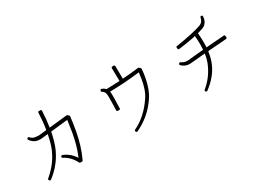

<svg xmlns="http://www.w3.org/2000/svg" viewBox="-29 -1516 3058 2257"><g transform="rotate(-30 1500.0 -387.5)"><path d="M193 3Q197 3 202 0Q229 -19 267.5 -54.5Q306 -90 346.5 -143Q387 -196 421 -267Q441 -310 458 -366.5Q475 -423 488 -489L720 -514Q709 -429 696 -353.5Q683 -278 663 -206Q643 -134 612 -61Q556 -148 464 -185Q462 -186 458 -186Q450 -186 445 -178L443 -174Q438 -162 450 -155Q542 -108 590 -10Q593 -2 602 -2H627Q635 -2 639 -11Q679 -98 703.5 -180Q728 -262 743.5 -348Q759 -434 771 -532Q771 -540 767 -544L751 -560Q747 -564 741 -564Q741 -564 740.5 -564Q740 -564 740 -564L496 -538Q504 -590 509.5 -645.5Q515 -701 517 -755Q517 -762 513 -766Q507 -770 503 -770H483Q477 -771 473 -766.5Q469 -762 469 -757Q467 -702 461.5 -645Q456 -588 447 -533L359 -524Q353 -523 347 -522.5Q341 -522 336 -522Q335 -522 334 -522Q333 -522 332 -522Q286 -524 264.5 -534.5Q243 -545 231 -561Q227 -566 220 -566Q215 -566 212 -564L208 -562Q204 -559 202 -553Q201 -547 204 -542Q225 -511 253 -494Q285 -474 332 -474Q339 -474 347.5 -474.5Q356 -475 364 -476L438 -484Q424 -414 410 -366.5Q396 -319 380 -285Q345 -208 296 -146Q247 -84 180 -28Q171 -19 178 -9L182 -3Q185 2 191 3Q192 3 192.5 3Q193 3 193 3Z M1362 18Q1366 18 1368 17Q1558 -72 1674 -245Q1706 -292 1725.5 -345Q1745 -398 1756 -448.5Q1767 -499 1772 -538.5Q1777 -578 1778 -597Q1778 -605 1773 -608L1757 -623Q1753 -627 1748 -627Q1747 -627 1747 -627Q1747 -627 1746 -627Q1694 -620 1640 -615Q1586 -610 1528 -606L1526 -779Q1525 -784 1521 -788.5Q1517 -793 1511 -793L1492 -792Q1485 -792 1482 -788Q1478 -784 1478 -778L1481 -603Q1438 -601 1393 -599Q1348 -597 1299 -596Q1283 -618 1250 -628Q1249 -628 1248.5 -628.5Q1248 -629 1246 -629Q1237 -629 1233 -620L1231 -614Q1226 -601 1238 -596Q1256 -586 1264 -573Q1276 -555 1277 -525Q1277 -519 1277.5 -509.5Q1278 -500 1278 -486Q1278 -458 1277 -425Q1276 -392 1275 -364Q1274 -336 1274 -323Q1274 -309 1288 -309L1308 -308Q1314 -308 1318 -312Q1322 -316 1322 -322Q1322 -338 1323 -366Q1324 -394 1325 -426.5Q1326 -459 1326 -486Q1326 -501 1325.5 -511Q1325 -521 1325 -528Q1324 -534 1323.5 -539Q1323 -544 1322 -549Q1398 -550 1501 -556Q1604 -562 1728 -577Q1724 -539 1715 -484.5Q1706 -430 1687 -373Q1668 -316 1636 -269Q1517 -93 1353 -15Q1341 -8 1346 4L1349 10Q1351 15 1357 17Q1358 18 1362 18Z M2308 17Q2312 17 2317 14Q2456 -89 2514 -219Q2531 -256 2542 -297Q2553 -338 2559 -384L2589 -387L2603 -388Q2673 -393 2731.5 -397.5Q2790 -402 2813 -404Q2819 -404 2822 -409Q2826 -413 2826 -419L2824 -439Q2824 -444 2819.5 -448Q2815 -452 2810 -452Q2810 -452 2809.5 -452Q2809 -452 2809 -452Q2798 -451 2761 -448Q2724 -445 2672 -441.5Q2620 -438 2564 -433Q2565 -449 2565.5 -465.5Q2566 -482 2566 -499Q2566 -553 2560 -628Q2582 -634 2600.5 -640Q2619 -646 2632 -650Q2660 -660 2674.5 -677Q2689 -694 2696 -707Q2710 -734 2711 -770Q2712 -776 2707 -781Q2704 -785 2697 -785H2693Q2681 -785 2679 -773Q2676 -754 2662.5 -730.5Q2649 -707 2615 -695Q2598 -689 2562 -678.5Q2526 -668 2478 -658Q2429 -648 2377 -638Q2325 -628 2271 -620Q2257 -620 2259 -605L2260 -590Q2262 -583 2266 -580Q2269 -577 2274 -577Q2275 -577 2275 -577Q2275 -577 2276 -577Q2334 -584 2390.5 -593Q2447 -602 2488 -611Q2494 -612 2500.5 -614Q2507 -616 2513 -617Q2515 -582 2516.5 -553Q2518 -524 2518 -499Q2518 -462 2515 -429Q2441 -423 2393 -418Q2345 -413 2324 -411L2321 -410Q2315 -409 2310.5 -409Q2306 -409 2301 -409H2299Q2265 -409 2246.5 -416Q2228 -423 2213 -435Q2207 -437 2204 -437Q2200 -437 2195 -434L2190 -429Q2187 -427 2185 -419Q2185 -415 2189 -409Q2195 -403 2203.5 -396Q2212 -389 2222 -383Q2254 -363 2299 -363Q2305 -363 2311.5 -363.5Q2318 -364 2326 -365Q2339 -366 2363 -368Q2387 -370 2415.5 -372.5Q2444 -375 2469.5 -377.5Q2495 -380 2510 -381Q2500 -303 2470 -239Q2411 -107 2296 -12Q2292 -9 2291 -3.5Q2290 2 2294 7L2297 11Q2302 17 2308 17Z"/></g></svg>

Font: Kokoro
Style: Regular
Weight: 400
Version: Version 1.00